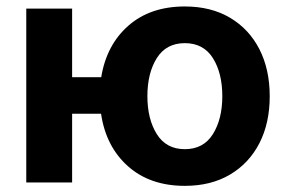

<svg xmlns="http://www.w3.org/2000/svg" viewBox="-20 -573 907 603"><path d="M62.5 0V-545.9H206.5V-330.6H297.9Q314.5 -432.1 383.3 -492.4Q452.1 -552.7 560.5 -552.7Q642.6 -552.7 702.4 -517.3Q762.2 -481.9 794.7 -418.5Q827.1 -355 827.1 -270.5Q827.1 -186.5 794.7 -123.3Q762.2 -60.1 702.4 -24.7Q642.6 10.7 560.5 10.7Q451.2 10.7 381.8 -51Q312.5 -112.8 297.4 -215.8H206.5V0ZM560.5 -104.5Q619.1 -104.5 648.7 -151.9Q678.2 -199.2 678.2 -271Q678.2 -343.3 648.7 -390.4Q619.1 -437.5 560.5 -437.5Q502 -437.5 472.4 -390.4Q442.9 -343.3 442.9 -271Q442.9 -199.2 472.4 -151.9Q502 -104.5 560.5 -104.5Z"/></svg>

Font: Inter-Bold
Style: Bold
Weight: 700
Designer: Rasmus Andersson
Foundry: rsms
Version: Version 4.000;git-a52131595